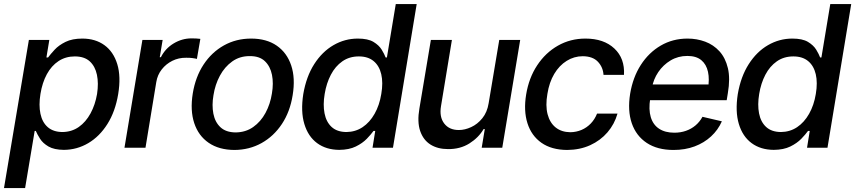

<svg xmlns="http://www.w3.org/2000/svg" viewBox="-49 -748 4329 972"><path d="M-28.8 204.1 97.2 -545.9H200.7L186 -457H194.3Q207 -474.1 227.8 -496.6Q248.5 -519 282.7 -535.9Q316.9 -552.7 367.7 -552.7Q433.6 -552.7 479.5 -519.5Q525.4 -486.3 544.7 -423.3Q564 -360.4 549.3 -271.5Q534.7 -183.6 494.9 -120.4Q455.1 -57.1 397.9 -23.4Q340.8 10.3 274.4 10.7Q225.1 10.3 196.5 -6.3Q168 -22.9 153.8 -45.4Q139.6 -67.9 132.3 -85H126.5L78.1 204.1ZM266.6 -79.6Q314 -80.1 349.9 -105.2Q385.7 -130.4 409.4 -174.1Q433.1 -217.8 442.4 -272.5Q450.7 -326.7 441.7 -369.6Q432.6 -412.6 405.3 -437.5Q377.9 -462.4 329.6 -462.4Q283.2 -462.4 247.3 -438.7Q211.4 -415 188.2 -372.3Q165 -329.6 155.8 -272.5Q146.5 -215.3 155.8 -171.9Q165 -128.4 192.9 -104.2Q220.7 -80.1 266.6 -79.6Z M581.1 0 671.9 -545.9H774.4L759.8 -458.5H765.6Q787.6 -502.4 830.1 -528.1Q872.6 -553.7 920.4 -553.7Q930.7 -553.7 943.6 -553.2Q956.5 -552.7 965.3 -551.3L947.8 -449.7Q941.9 -451.7 925.8 -453.9Q909.7 -456.1 893.1 -455.6Q855.5 -456.1 823.5 -440.2Q791.5 -424.3 769.8 -396.5Q748 -368.7 742.2 -332.5L687.5 0Z M1137.7 11.2Q1059.6 10.7 1007.6 -24.9Q955.6 -60.5 934.3 -124.8Q913.1 -189 926.8 -274.4Q940.4 -358.4 981.4 -420.9Q1022.5 -483.4 1084.5 -518.1Q1146.5 -552.7 1222.2 -552.7Q1300.3 -552.7 1352.1 -516.8Q1403.8 -481 1425.3 -416.5Q1446.8 -352.1 1432.6 -266.1Q1419.4 -182.6 1378.2 -120.4Q1336.9 -58.1 1275.1 -23.7Q1213.4 10.7 1137.7 11.2ZM1143.6 -77.6Q1194.8 -78.1 1232.9 -105Q1271 -131.8 1295.2 -176.5Q1319.3 -221.2 1327.6 -274.9Q1336.4 -326.2 1327.9 -369.1Q1319.3 -412.1 1292 -438.2Q1264.6 -464.4 1215.8 -463.9Q1165 -464.4 1126.7 -437Q1088.4 -409.7 1064.2 -364.7Q1040 -319.8 1031.7 -266.1Q1022.9 -215.3 1031.2 -172.4Q1039.6 -129.4 1067.1 -103.8Q1094.7 -78.1 1143.6 -77.6Z M1668.5 10.7Q1602.1 10.3 1556.4 -23.4Q1510.7 -57.1 1491.7 -120.4Q1472.7 -183.6 1486.3 -271.5Q1501.5 -360.4 1541.7 -423.3Q1582 -486.3 1639.4 -519.5Q1696.8 -552.7 1762.7 -552.7Q1813.5 -552.7 1841.6 -535.9Q1869.6 -519 1883.3 -496.6Q1897 -474.1 1903.3 -457H1909.7L1954.6 -727.5H2060.5L1940.4 0H1836.9L1850.6 -85H1841.8Q1829.6 -67.9 1807.9 -45.4Q1786.1 -22.9 1752.2 -6.3Q1718.3 10.3 1668.5 10.7ZM1704.6 -79.6Q1750.5 -80.1 1786.6 -104.2Q1822.8 -128.4 1847.4 -171.9Q1872.1 -215.3 1881.3 -272.5Q1891.1 -329.6 1881.1 -372.3Q1871.1 -415 1842.5 -438.7Q1814 -462.4 1767.6 -462.4Q1719.7 -462.4 1684.1 -437.5Q1648.4 -412.6 1626 -369.6Q1603.5 -326.7 1594.7 -272.5Q1585.4 -217.8 1594 -174.1Q1602.5 -130.4 1629.9 -105.2Q1657.2 -80.1 1704.6 -79.6Z M2424.8 -225.6 2478.5 -545.9H2584.5L2493.7 0H2389.6L2405.3 -94.7H2399.4Q2374 -51.3 2327.6 -22Q2281.2 7.3 2219.2 6.8Q2167 6.8 2130.4 -16.1Q2093.8 -39.1 2078.1 -85Q2062.5 -130.9 2074.2 -198.7L2132.3 -545.9H2238.8L2183.6 -210.9Q2174.3 -155.8 2200 -122.6Q2225.6 -89.4 2274.4 -89.8Q2304.2 -89.8 2336.2 -104.5Q2368.2 -119.1 2392.8 -149.4Q2417.5 -179.7 2424.8 -225.6Z M2822.3 11.2Q2743.2 10.7 2692.1 -25.1Q2641.1 -61 2621.1 -124.5Q2601.1 -188 2614.7 -270Q2628.4 -353.5 2670.4 -417.2Q2712.4 -481 2775.4 -516.8Q2838.4 -552.7 2915 -552.7Q3007.8 -552.7 3061.3 -502.4Q3114.7 -452.1 3109.9 -369.1H3006.3Q3003.9 -407.7 2978 -435.3Q2952.1 -462.9 2901.4 -463.4Q2857.4 -463.4 2819.8 -439.9Q2782.2 -416.5 2756.8 -373.8Q2731.4 -331.1 2722.2 -272.5Q2711.9 -213.4 2723.1 -169.9Q2734.4 -126.5 2763.9 -102.8Q2793.5 -79.1 2838.4 -78.6Q2868.7 -79.1 2895 -90.3Q2921.4 -101.6 2941.7 -122.6Q2961.9 -143.6 2973.6 -172.9H3077.1Q3062 -119.6 3026.4 -78.1Q2990.7 -36.6 2938.7 -12.9Q2886.7 10.7 2822.3 11.2Z M3360.8 11.2Q3279.3 11.2 3225.3 -24.4Q3171.4 -60.1 3149.4 -124Q3127.4 -188 3141.1 -273.4Q3154.8 -356.4 3195.1 -419.2Q3235.4 -481.9 3296.1 -517.3Q3356.9 -552.7 3431.6 -552.7Q3479 -552.7 3521 -537.1Q3563 -521.5 3593.3 -488.3Q3623.5 -455.1 3636 -402.8Q3648.4 -350.6 3635.7 -276.4L3629.9 -240.7H3195.8L3209 -320.3H3588.9L3534.7 -295.9Q3543.5 -346.7 3535.2 -384.5Q3526.9 -422.4 3501.2 -443.6Q3475.6 -464.8 3430.7 -464.8Q3383.8 -464.8 3345.9 -442.1Q3308.1 -419.4 3283.4 -382.8Q3258.8 -346.2 3251.5 -303.2L3242.7 -249Q3233.9 -193.4 3245.6 -154.8Q3257.3 -116.2 3287.8 -96.2Q3318.4 -76.2 3364.7 -76.2Q3396.5 -76.2 3423.6 -85.7Q3450.7 -95.2 3471.9 -113Q3493.2 -130.9 3507.3 -156.7L3605.5 -133.8Q3585.9 -89.8 3550.8 -57.4Q3515.6 -24.9 3467.5 -6.8Q3419.4 11.2 3360.8 11.2Z M3868.2 10.7Q3801.8 10.3 3756.1 -23.4Q3710.4 -57.1 3691.4 -120.4Q3672.4 -183.6 3686 -271.5Q3701.2 -360.4 3741.5 -423.3Q3781.7 -486.3 3839.1 -519.5Q3896.5 -552.7 3962.4 -552.7Q4013.2 -552.7 4041.3 -535.9Q4069.3 -519 4083 -496.6Q4096.7 -474.1 4103 -457H4109.4L4154.3 -727.5H4260.3L4140.1 0H4036.6L4050.3 -85H4041.5Q4029.3 -67.9 4007.6 -45.4Q3985.8 -22.9 3951.9 -6.3Q3918 10.3 3868.2 10.7ZM3904.3 -79.6Q3950.2 -80.1 3986.3 -104.2Q4022.5 -128.4 4047.1 -171.9Q4071.8 -215.3 4081.1 -272.5Q4090.8 -329.6 4080.8 -372.3Q4070.8 -415 4042.2 -438.7Q4013.7 -462.4 3967.3 -462.4Q3919.4 -462.4 3883.8 -437.5Q3848.1 -412.6 3825.7 -369.6Q3803.2 -326.7 3794.4 -272.5Q3785.2 -217.8 3793.7 -174.1Q3802.2 -130.4 3829.6 -105.2Q3856.9 -80.1 3904.3 -79.6Z"/></svg>

Font: Inter Tight Medium
Style: Italic
Weight: 500
Italic angle: -9.39999°
Designer: Rasmus Andersson
Foundry: rsms
Version: Version 3.004